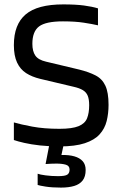

<svg xmlns="http://www.w3.org/2000/svg" viewBox="-20 -657 544 872"><path d="M162 -299Q125 -308 98.5 -325Q72 -342 57.5 -373Q43 -404 43 -452Q43 -546 96.5 -591.5Q150 -637 267 -637Q324 -637 361.5 -632Q399 -627 425 -619V-542Q399 -548 360 -554Q321 -560 266 -560Q188 -560 157.5 -537Q127 -514 127 -458Q127 -424 140.5 -404.5Q154 -385 189 -377L340 -341Q384 -330 414 -314.5Q444 -299 458.5 -268Q473 -237 473 -181Q473 -142 464.5 -107.5Q456 -73 432.5 -47Q409 -21 365 -6.5Q321 8 250 8Q202 8 161.5 3.5Q121 -1 90.5 -8Q60 -15 43 -21V-101Q73 -92 126.5 -82Q180 -72 250 -72Q308 -72 337 -84Q366 -96 375.5 -120Q385 -144 385 -179Q385 -206 378.5 -222Q372 -238 356.5 -247.5Q341 -257 314 -263ZM369 115Q369 145 355.5 162.5Q342 180 317 187.5Q292 195 257 195Q216 195 187.5 190.5Q159 186 151 183V132Q161 136 187.5 139.5Q214 143 244 143Q276 143 286 136Q296 129 296 113Q296 96 279 91Q262 86 236 86Q224 86 213 86.5Q202 87 187 88L207 -15L271 -9L259 47Q293 46 317.5 53Q342 60 355.5 75Q369 90 369 115Z"/></svg>

Font: Blinker
Style: Regular
Weight: 400
Designer: Juergen Huber
Foundry: supertype
Version: 1.017